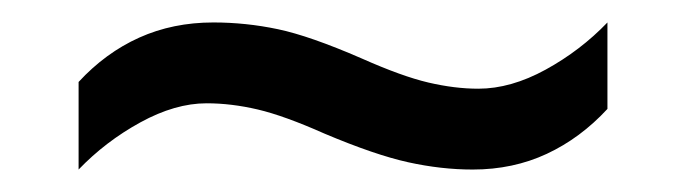

<svg xmlns="http://www.w3.org/2000/svg" viewBox="-20 -438 612 171"><path d="M269 -319Q233 -335 209.5 -340.5Q186 -346 164 -346Q136 -346 105 -329Q74 -312 50 -287V-365Q74 -391 104 -404.5Q134 -418 170 -418Q199 -418 227.5 -412Q256 -406 302 -386Q338 -370 361.5 -364.5Q385 -359 406 -359Q435 -359 466 -376Q497 -393 521 -418V-341Q497 -315 467 -301Q437 -287 401 -287Q373 -287 343.5 -293.5Q314 -300 269 -319Z"/></svg>

Font: Noto Sans Hebrew
Style: Regular
Weight: 400
Designer: Monotype Design Team
Foundry: Monotype Imaging Inc.
Version: Version 2.003;January 10, 2023;FontCreator 14.0.0.2877 64-bi